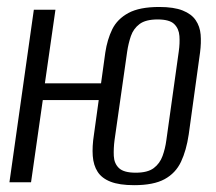

<svg xmlns="http://www.w3.org/2000/svg" viewBox="-20 -523 619 551"><path d="M364.9 8.4Q322.7 8.4 297.4 -1.5Q272.1 -11.4 260.2 -30Q248.2 -48.5 246.2 -75.5Q244.2 -102.4 249.6 -136.8L282.2 -372.3Q287.8 -409.5 302.1 -438.9Q316.5 -468.3 348.5 -485.7Q380.4 -503 436.9 -503Q478.9 -503 504.2 -492.9Q529.5 -482.9 541.6 -465Q553.8 -447.2 555.8 -423.6Q557.7 -400 554.1 -372.3L521.6 -137.1Q514.8 -91.3 499.4 -58.6Q483.9 -26 452.3 -8.8Q420.7 8.4 364.9 8.4ZM7.1 0 77.1 -495H139.1L108.8 -283.8H286.9L280.8 -235.9H102.8L69.1 0ZM369.5 -27.4Q403.7 -27.4 421.2 -40.6Q438.7 -53.8 446.5 -75.4Q454.3 -97 457.4 -120.8L493 -375.2Q496.4 -398.6 494.9 -419.7Q493.4 -440.8 479.9 -454Q466.5 -467.2 432.3 -467.2Q398.1 -467.2 380.5 -454Q363 -440.8 355.7 -419.7Q348.5 -398.6 345 -375.2L308.7 -120.8Q305.6 -97 306.6 -75.4Q307.6 -53.8 321.4 -40.6Q335.3 -27.4 369.5 -27.4Z"/></svg>

Font: Alumni Sans Thin
Style: Italic
Weight: 100
Italic angle: -8°
Designer: Robert E. Leuschke
Foundry: Robert E. Leuschke
Version: Version 1.016